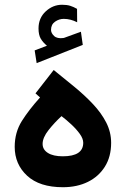

<svg xmlns="http://www.w3.org/2000/svg" viewBox="-20 -785 526 803"><path d="M176.3 -593.8Q159.7 -607.4 150.4 -623.3Q141.1 -639.2 141.1 -666Q141.1 -709.5 171.1 -737.3Q201.2 -765.1 239.7 -765.1Q259.8 -765.1 273.7 -760.7Q287.6 -756.3 302.2 -748L302.7 -691.9Q274.9 -706.1 246.6 -706.1Q227.1 -706.1 210.2 -694.3Q193.4 -682.6 193.4 -659.7Q193.8 -646 206.5 -634.3Q219.2 -622.6 245.1 -626Q246.1 -626 249 -627L318.4 -652.3L326.2 -597.2L133.3 -521L125 -574.2ZM147.5 -377.4 128.4 -394.5 204.6 -492.2Q249 -456.5 291.7 -421.4Q334.5 -386.2 369.1 -349.4Q403.8 -312.5 424.3 -272.5Q444.8 -232.4 444.8 -187.5Q444.8 -129.9 418.9 -88.4Q393.1 -46.9 347.7 -24.4Q302.2 -2 243.2 -2Q145.5 -2 93.5 -50Q41.5 -98.1 41.5 -170.9Q41.5 -231.4 71.5 -279.1Q101.6 -326.7 147.5 -377.4ZM328.1 -188Q328.1 -205.1 313.7 -225.1Q299.3 -245.1 278.3 -264.6Q257.3 -284.2 237.3 -299.3Q208 -272.5 183.1 -241Q158.2 -209.5 158.2 -183.1Q158.2 -159.2 180.4 -145.3Q202.6 -131.3 242.7 -131.3Q328.1 -131.3 328.1 -188Z"/></svg>

Font: Vazirmatn FD NL
Style: Bold
Weight: 700
Designer: Saber Rastikerdar
Foundry: Saber Rastikerdar
Version: Version 33.003